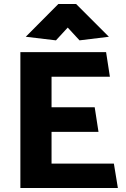

<svg xmlns="http://www.w3.org/2000/svg" viewBox="-20 -941 630 961"><path d="M570 0 550 -122H238V-281H473L454 -404H238V-557H530L511 -680H82V0ZM319 -803 378 -739 525 -757 361 -921H272L109 -757L260 -739Z"/></svg>

Font: Catamaran ExtraBold
Style: Regular
Weight: 800
Designer: Pria Ravichandran
Version: Version 2.000